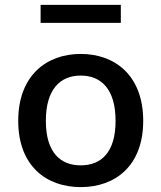

<svg xmlns="http://www.w3.org/2000/svg" viewBox="-20 -753 660 785"><path d="M565.5 -259C565.5 -444 450.5 -532.5 310 -532.5C170 -532.5 54.5 -444 54.5 -259C54.5 -74 170 12 310 12C450.5 12 565.5 -74 565.5 -259ZM452.5 -259C452.5 -129.5 393.5 -77 310 -77C227 -77 167.5 -129.5 167.5 -259C167.5 -389 227 -444 310 -444C393.5 -444 452.5 -389 452.5 -259ZM474 -733H146V-659.5H474Z"/></svg>

Font: Monaspace Neon Medium
Style: Regular
Weight: 500
Designer: Riley Cran & the Lettermatic Team
Foundry: Lettermatic
Version: Version 1.200 (Monaspace Neon)